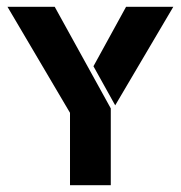

<svg xmlns="http://www.w3.org/2000/svg" viewBox="-20 -545 532 565"><path d="M2 -525H141L306 -226V0H186V-213ZM319 -235 255 -350 351 -525H490Z"/></svg>

Font: BroshK
Style: Medium
Weight: 500
Designer: gluk
Foundry: gluk
Version: Version 0.60